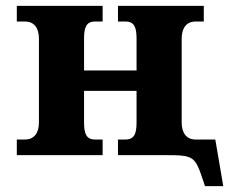

<svg xmlns="http://www.w3.org/2000/svg" viewBox="-20 -526 781 651"><path d="M265 -111V-218H443V-111C443 -74 436 -53 406 -53H380V0H538C638 0 641 3 669 87L675 105H737L710 -53H671H643C613 -53 596 -74 596 -111V-395C596 -432 613 -453 643 -453H671V-506H380V-453H406C436 -453 443 -432 443 -395V-287H265V-395C265 -432 272 -453 302 -453H328V-506H37V-453H65C95 -453 112 -432 112 -395V-111C112 -74 95 -53 65 -53H37V0H328V-53H302C272 -53 265 -74 265 -111Z"/></svg>

Font: LT Superior Serif ExtraBold
Style: Regular
Weight: 800
Designer: Daniel Lyons
Foundry: LyonsType
Version: Version 2.120;FEAKit 1.0